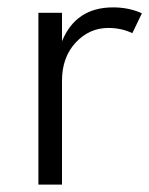

<svg xmlns="http://www.w3.org/2000/svg" viewBox="-20 -500 404 520"><path d="M84 0V-465.3H147.9V-388.2Q185.5 -480 286.1 -480Q329.6 -480 364.3 -463.9L338.4 -410.2Q308.6 -424.3 273.4 -424.3Q221.7 -424.3 184.8 -384.5Q147.9 -344.7 147.9 -281.2V0Z"/></svg>

Font: Spartan MB
Style: Regular
Weight: 400
Designer: Matt Bailey, Mirko Velimirovic
Foundry: Matt Bailey
Version: Version 1.005